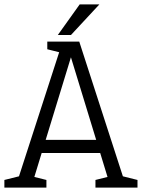

<svg xmlns="http://www.w3.org/2000/svg" viewBox="-20 -857 648 877"><path d="M50 0 266 -667H342L558 0H486L294 -628H314L122 0ZM148 -158V-218H460V-158ZM0 0V-35L80 -55V0ZM112 0V-55L192 -35V0ZM416 0V-35L496 -55V0ZM528 0V-55L608 -35V0ZM196 -667H276V-612L196 -632ZM434 -837 304 -697H244L344 -837Z"/></svg>

Font: Epunda Slab Light
Style: Regular
Weight: 300
Designer: Simon Atzbach
Foundry: typofactur
Version: Version 1.102